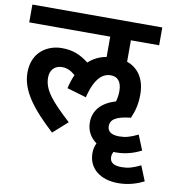

<svg xmlns="http://www.w3.org/2000/svg" viewBox="-90 -703 914 997"><g transform="rotate(10 367.0 -204.0)"><path d="M191 -426C119 -426 36 -382 36 -270C36 -175 103 -89 216 15L292 -53C193 -144 146 -197 146 -263C146 -301 168 -329 209 -329C237 -329 258 -317 279 -299C269 -277 261 -253 255 -226L357 -196C384 -309 430 -331 465 -331C499 -331 523 -310 523 -257C523 -238 520 -220 515 -202C439 -180 400 -133 400 -72C400 -28 420 7 453 30C445 46 441 64 441 83C441 163 503 214 599 214C656 214 699 198 734 181L702 102C661 122 636 129 602 129C562 129 540 116 540 86C540 76 543 67 548 58C552 59 555 59 559 59C615 59 659 43 693 26L661 -53C620 -33 595 -26 562 -26C523 -26 500 -40 500 -70C500 -101 524 -124 606 -132C623 -171 633 -207 633 -259C633 -343 594 -395 536 -415V-528H685V-622H0V-528H427V-421C391 -415 359 -399 333 -375C289 -409 249 -426 191 -426Z"/></g></svg>

Font: Noto Sans Devanagari UI SemiCondensed SemiBold
Style: Regular
Weight: 600
Width: 4
Designer: Jelle Bosma - Monotype Design Team
Foundry: Monotype Imaging Inc.
Version: Version 2.004